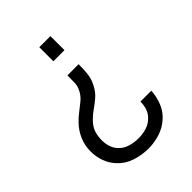

<svg xmlns="http://www.w3.org/2000/svg" viewBox="-211 -646 947 947"><g transform="rotate(-45 262.0 -172.5)"><path d="M312.7 -343.7Q312.7 -304.7 309 -274.8Q305.3 -245 289 -215Q274.2 -186.5 252.2 -167.8Q230.3 -149 206.2 -132.2Q182.2 -115.3 160.7 -92.3Q141.7 -70.5 134.8 -47.3Q128 -24.2 128 1.7Q128 26.5 134.4 46.6Q140.8 66.7 153.7 81.7Q173.7 105.5 202.9 114.8Q232.2 124 263 124Q294.5 124 321.4 115.2Q348.3 106.3 365.3 88.3Q382.8 72.2 390.4 49.7Q398 27.2 397.7 2.3H473.7Q471.7 42 456.5 79.8Q441.3 117.5 411.7 143Q382.2 169.5 343 182.1Q303.8 194.7 263.7 194.7Q214.7 194.7 170.7 179.6Q126.7 164.5 96.7 130.7Q73.2 104.5 61.6 71.7Q50 38.8 50 2.3Q50 -39 65.8 -75.7Q81.7 -112.3 109 -140.3Q126.2 -158.8 147.8 -174.9Q169.3 -191 188.9 -207.4Q208.5 -223.8 219.3 -243.7Q232.8 -267.5 233.8 -289.3Q234.7 -311.2 234.7 -343.7ZM312.3 -540V-442H234.7V-540Z"/></g></svg>

Font: Manrope ExtraLight
Style: Regular
Weight: 200
Designer: Mikhail Sharanda
Foundry: Mikhail Sharanda
Version: Version 4.505